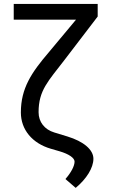

<svg xmlns="http://www.w3.org/2000/svg" viewBox="-20 -747 563 955"><path d="M465.9 -727.3H48.3V-649.1H358L223 -487.2C136.4 -386 83.8 -307.9 83.8 -187.5C83.8 -102.3 140.3 -34.1 233 -7.1L277 5.7C322.8 19.2 350.9 38.7 350.9 56.8C350.9 78.5 333.8 111.5 305.4 143.5L356.5 187.5C410.2 142.8 444.6 88.1 444.6 42.6C444.6 -2.5 395.6 -43.7 315.3 -68.2L250 -88.1C201.7 -102.6 171.9 -140.3 171.9 -188.9C171.9 -298.3 220.2 -343.4 299.7 -447.4L465.9 -664.8Z"/></svg>

Font: Margiela Sans
Style: Regular
Weight: 400
Designer: Stefan Endress, Andreas Faust
Version: Version 1.100;FEAKit 1.0